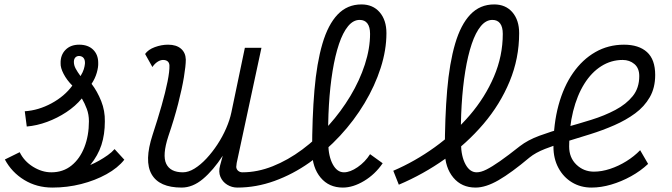

<svg xmlns="http://www.w3.org/2000/svg" viewBox="-20 -834 3040 868"><path d="M217 14Q146 14 89.5 -20.5Q33 -55 2 -113L69 -146Q89 -105 129.5 -80Q170 -55 212 -55Q265 -55 303 -85.5Q341 -116 361.5 -168.5Q382 -221 382 -286Q382 -316 372.5 -341.5Q363 -367 350 -389Q321 -354 280 -327Q239 -300 193 -283Q147 -266 101 -262L92 -331Q154 -335 213 -367Q272 -399 307 -447Q282 -472 267.5 -500Q253 -528 254 -548Q253 -585 276 -608.5Q299 -632 338 -632Q378 -632 401 -609.5Q424 -587 424 -550Q425 -531 417.5 -505Q410 -479 394 -455Q420 -421 437.5 -377Q455 -333 454 -285Q454 -226 438.5 -178.5Q423 -131 388 -88Q407 -96 427.5 -107.5Q448 -119 467 -132.5Q486 -146 498 -160L542 -112Q513 -75 461.5 -46.5Q410 -18 347 -2Q284 14 217 14ZM344 -490Q355 -508 359 -521.5Q363 -535 364 -546Q365 -562 358.5 -571Q352 -580 338 -581Q327 -581 320.5 -574Q314 -567 314 -554Q314 -539 322 -524Q330 -509 344 -490Z M1653 -681Q1653 -712 1641 -728Q1629 -744 1606 -744Q1577 -744 1553.5 -715.5Q1530 -687 1512.5 -635Q1495 -583 1483.5 -512.5Q1472 -442 1467 -359Q1462 -276 1464 -184Q1465 -127 1484.5 -91Q1504 -55 1535 -55Q1563 -55 1597 -78.5Q1631 -102 1653 -137L1710 -96Q1676 -46 1626 -16Q1576 14 1530 14Q1467 14 1429.5 -31Q1392 -76 1391 -148Q1391 -303 1401.5 -426Q1412 -549 1437.5 -636Q1463 -723 1506.5 -768.5Q1550 -814 1614 -814Q1666 -814 1696.5 -778.5Q1727 -743 1727 -684Q1727 -608 1701 -527Q1675 -446 1628 -367.5Q1581 -289 1517.5 -220.5Q1454 -152 1379 -99Q1304 -46 1221 -16Q1138 14 1053 14Q1028 14 1007 1Q986 -12 976.5 -34.5Q967 -57 975 -86L987 -130Q944 -64 897.5 -25Q851 14 801 14Q700 14 665.5 -46Q631 -106 670 -225Q693 -295 710.5 -356.5Q728 -418 737.5 -465.5Q747 -513 746 -539Q745 -551 737.5 -557Q730 -563 717 -563Q705 -563 692 -554.5Q679 -546 669 -531L636 -590Q650 -610 680 -621Q710 -632 740 -632Q777 -632 798 -614Q819 -596 820 -565Q820 -537 811.5 -485.5Q803 -434 785.5 -365.5Q768 -297 741 -218Q713 -132 731.5 -93.5Q750 -55 807 -55Q832 -55 859.5 -72Q887 -89 913.5 -117.5Q940 -146 963 -181Q986 -216 1002.5 -254Q1019 -292 1026 -326L1087 -618H1162L1050 -97Q1050 -93 1049 -88Q1048 -83 1048 -79Q1049 -68 1057 -61.5Q1065 -55 1076 -55Q1144 -55 1213 -82.5Q1282 -110 1346.5 -158Q1411 -206 1466.5 -268Q1522 -330 1564 -400Q1606 -470 1629.5 -542.5Q1653 -615 1653 -681Z M2330 -173Q2366 -201 2419 -220.5Q2472 -240 2533 -257Q2594 -274 2653.5 -292.5Q2713 -311 2762 -337Q2811 -363 2840.5 -399.5Q2870 -436 2870 -490Q2870 -526 2848 -544.5Q2826 -563 2795 -563Q2743 -563 2698.5 -535Q2654 -507 2621.5 -455Q2589 -403 2571 -331Q2553 -259 2553 -172Q2553 -121 2586 -89.5Q2619 -58 2665 -58Q2700 -58 2738 -70.5Q2776 -83 2811.5 -105Q2847 -127 2874 -155L2910 -93Q2876 -61 2832.5 -37Q2789 -13 2743 0.5Q2697 14 2654 14Q2605 14 2566 -9.5Q2527 -33 2504.5 -75Q2482 -117 2482 -171Q2482 -274 2505 -358.5Q2528 -443 2570.5 -504Q2613 -565 2671.5 -598.5Q2730 -632 2801 -632Q2868 -632 2905 -598.5Q2942 -565 2942 -495Q2942 -437 2917.5 -394.5Q2893 -352 2851.5 -321.5Q2810 -291 2757.5 -268Q2705 -245 2649 -227.5Q2593 -210 2540.5 -194Q2488 -178 2444.5 -161Q2401 -144 2374 -122Q2292 -53 2234 -19.5Q2176 14 2130 14Q2067 14 2029.5 -31Q1992 -76 1991 -148Q1991 -303 2001.5 -426Q2012 -549 2037.5 -636Q2063 -723 2106.5 -768.5Q2150 -814 2214 -814Q2266 -814 2296.5 -778.5Q2327 -743 2327 -684Q2327 -570 2284 -466Q2241 -362 2165.5 -273.5Q2090 -185 1992 -115.5Q1894 -46 1783 1L1758 -62Q1856 -104 1945.5 -168.5Q2035 -233 2104 -313.5Q2173 -394 2213 -487.5Q2253 -581 2253 -681Q2253 -712 2241 -728Q2229 -744 2206 -744Q2177 -744 2153.5 -715.5Q2130 -687 2112.5 -635Q2095 -583 2083.5 -512.5Q2072 -442 2067 -359Q2062 -276 2064 -184Q2065 -127 2084.5 -91Q2104 -55 2135 -55Q2154 -55 2179 -67.5Q2204 -80 2240.5 -105.5Q2277 -131 2330 -173Z"/></svg>

Font: Victor Mono
Style: Italic
Weight: 400
Italic angle: -12°
Monospace: yes
Designer: Rune Bjørnerås
Version: Version 1.561;gftools[0.9.30]